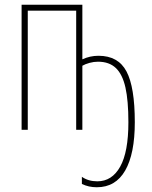

<svg xmlns="http://www.w3.org/2000/svg" viewBox="-20 -547 640 809"><path d="M325 228V198Q352 217 390 217Q452 217 486.5 155Q521 93 521 -32Q521 -123 508.5 -178.5Q496 -234 468 -260.5Q440 -287 393 -287Q375 -287 357 -282Q339 -277 327 -270V0H301V-502H97V0H71V-527H327V-297Q359 -312 395 -312Q478 -312 513 -246Q548 -180 548 -32Q548 101 507.5 171.5Q467 242 388 242Q353 242 325 228Z"/></svg>

Font: Noto Sans Mono UI Thin
Style: Regular
Weight: 250
Monospace: yes
Designer: Monotype Design team
Foundry: Monotype Imaging Inc.
Version: Version 1.000